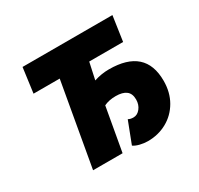

<svg xmlns="http://www.w3.org/2000/svg" viewBox="-153 -900 1137 1099"><g transform="rotate(-30 415.0 -350.5)"><path d="M435 -11 490 -154Q503 -146 524 -146Q550 -146 569 -170Q588 -194 588 -228Q588 -267 564.5 -285Q541 -303 496 -303Q451 -303 418 -287L367 0H172L269 -550H96L118 -714H712L688 -550H464L440 -439Q489 -455 539 -455Q778 -455 778 -242Q778 -166 744.5 -108Q711 -50 654 -18.5Q597 13 528 13Q503 13 476.5 6.5Q450 0 435 -11Z"/></g></svg>

Font: Nebula Sans Black
Style: Regular
Weight: 900
Italic angle: -9°
Designer: Paul D. Hunt for Adobe (as Source Sans)
Foundry: Nebula Entertainment & Broadcasting LLC
Version: Version 1.010